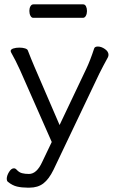

<svg xmlns="http://www.w3.org/2000/svg" viewBox="-20 -699 540 883"><path d="M16 137Q11 132 11 124Q11 109 21.5 92Q32 75 44 75Q51 75 57 82Q68 94 81.5 97.5Q95 101 113 101Q149 101 174 46L218 -46L72 -377Q52 -421 31 -458Q29 -462 29 -464Q29 -472 41 -476Q53 -480 69 -480Q84 -480 95 -476.5Q106 -473 108 -467Q123 -428 138 -393L254 -124L377 -383Q395 -421 413 -476Q416 -485 430 -485Q446 -485 462.5 -473.5Q479 -462 479 -447Q479 -441 476 -435Q454 -395 437 -361L226 82Q205 125 179.5 144.5Q154 164 116 164H106Q80 164 58.5 159Q37 154 16 137ZM115 -649Q115 -661 120 -670Q125 -679 134 -679H362Q371 -679 375.5 -670Q380 -661 380 -648Q380 -636 375 -626.5Q370 -617 361 -617H133Q125 -617 120 -626.5Q115 -636 115 -649Z"/></svg>

Font: Moon Stars Kai T
Style: Regular
Weight: 400
Designer: GuiWonder
Version: Version 1.101